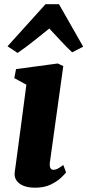

<svg xmlns="http://www.w3.org/2000/svg" viewBox="-20 -862 406 892"><path d="M143.5 10Q110 10 87.8 0.5Q65.5 -9 55.5 -25.2Q45.5 -41.5 48.5 -62.5Q51.5 -85.5 55.8 -116.2Q60 -147 65 -184.8Q70 -222.5 76 -267Q82 -311.5 88.5 -362Q95 -412.5 102.5 -468.5L46.5 -499L54.5 -541L248 -567L274 -555L212 -109.5Q209.5 -91.5 213.8 -82.2Q218 -73 228.5 -73Q237.5 -73 247.5 -78Q257.5 -83 274 -95.5L287 -61Q281.5 -53.5 263.8 -36.5Q246 -19.5 216 -4.8Q186 10 143.5 10ZM61.5 -616 15 -647 191.5 -842.5H254L366.5 -645L315 -619Q289 -643.5 262.2 -672.5Q235.5 -701.5 209 -729.5Q172.5 -700.5 135.5 -670.8Q98.5 -641 61.5 -616Z"/></svg>

Font: Merriweather 20pt Black
Style: Italic
Weight: 900
Italic angle: -7.8°
Version: Version 2.101